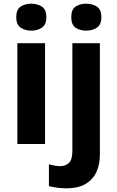

<svg xmlns="http://www.w3.org/2000/svg" viewBox="-20 -780 636 1040"><path d="M224 -546V0H74V-546ZM150 -760Q182 -760 206.5 -744.5Q231 -729 231 -687Q231 -646 206.5 -630Q182 -614 150 -614Q116 -614 92 -630Q68 -646 68 -687Q68 -729 92 -744.5Q116 -760 150 -760ZM338 240Q314 240 288.5 236.5Q263 233 245 228V110Q261 114 275.5 117Q290 120 307 120Q334 120 353 103Q372 86 372 36V-546H521V59Q521 109 503 150Q485 191 445 215.5Q405 240 338 240ZM366 -687Q366 -729 389.5 -744.5Q413 -760 447 -760Q480 -760 504.5 -744.5Q529 -729 529 -687Q529 -646 504.5 -630Q480 -614 447 -614Q413 -614 389.5 -630Q366 -646 366 -687Z"/></svg>

Font: Noto Sans Syriac Eastern
Style: Bold
Weight: 700
Designer: Patrick Giasson and the Monotype Design Team
Foundry: Monotype Imaging Inc.
Version: Version 3.001